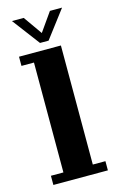

<svg xmlns="http://www.w3.org/2000/svg" viewBox="-106 -712 463 757"><g transform="rotate(-15 125.0 -333.0)"><path d="M14.5 0V-37.5H65.5V-486H14.5V-523.5H185.5V-37.5H237V0ZM108.5 -554.5 24 -666.5H72L125.5 -590.5L179 -666.5H228.5L143.5 -554.5Z"/></g></svg>

Font: Imbue 10pt
Style: Bold
Weight: 700
Designer: Tyler Finck
Foundry: Etcetera Type Company
Version: Version 1.102; ttfautohint (v1.8.3)